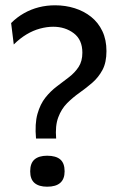

<svg xmlns="http://www.w3.org/2000/svg" viewBox="-20 -693 448 725"><path d="M116 -170Q111 -226 121.5 -263Q132 -300 151.5 -324.5Q171 -349 195 -367Q219 -385 241 -402Q263 -419 277 -440.5Q291 -462 291 -494Q291 -543 258.5 -567.5Q226 -592 181 -592Q157 -592 131 -585Q105 -578 80 -563Q55 -548 32 -525L22 -606Q44 -628 70.5 -643Q97 -658 126.5 -665.5Q156 -673 188 -673Q227 -673 262 -662Q297 -651 324 -629.5Q351 -608 366.5 -575.5Q382 -543 382 -500Q382 -457 367 -429Q352 -401 329 -381Q306 -361 280.5 -343Q255 -325 233.5 -303.5Q212 -282 200 -250Q188 -218 192 -170ZM158 12Q127 12 110.5 -2Q94 -16 94 -46Q94 -77 110.5 -91Q127 -105 158 -105Q191 -105 207.5 -91Q224 -77 224 -46Q224 12 158 12Z"/></svg>

Font: Bricolage Grotesque 17pt
Style: Regular
Weight: 400
Version: Version 1.001;gftools[0.9.33.dev8+g029e19f]